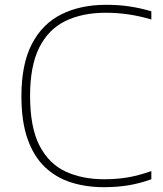

<svg xmlns="http://www.w3.org/2000/svg" viewBox="-20 -769 676 798"><path d="M412 9Q338 9 275.5 -10.8Q213 -30.5 166.8 -74.5Q120.5 -118.5 94.8 -191Q69 -263.5 69 -369Q69 -502.5 112.5 -586.2Q156 -670 235.2 -709.5Q314.5 -749 421 -749Q474.5 -749 519 -742.2Q563.5 -735.5 609 -722V-688Q564 -701.5 516.5 -708.8Q469 -716 420 -716Q322 -716 251.5 -681.5Q181 -647 143 -571Q105 -495 105 -371Q105 -240 144 -164.2Q183 -88.5 252.2 -56.2Q321.5 -24 413 -24Q462.5 -24 508 -31.2Q553.5 -38.5 609 -58V-24Q562.5 -7 514.8 1Q467 9 412 9Z"/></svg>

Font: Encode Sans Exp Th
Style: Regular
Weight: 100
Width: 7
Designer: Multiple Designers
Foundry: Impallari Type
Version: Version 3.002; ttfautohint (v1.8.3) -l 8 -r 50 -G 200 -x 14 